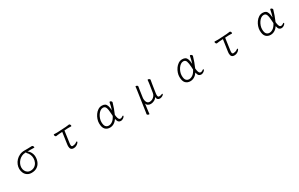

<svg xmlns="http://www.w3.org/2000/svg" viewBox="273 -2217 6454 4139"><g transform="rotate(-30 3500.0 -147.5)"><path d="M759 -483Q773 -483 783.5 -467Q794 -451 794 -438Q794 -427 783 -427Q750 -428 721 -428.5Q692 -429 657 -429H619Q645 -414 666.5 -385.5Q688 -357 701 -320.5Q714 -284 714 -244Q714 -171 686.5 -112Q659 -53 605 -18.5Q551 16 471 16Q412 16 368.5 -11.5Q325 -39 301.5 -86.5Q278 -134 278 -193Q278 -244 298.5 -295Q319 -346 358 -387.5Q397 -429 451 -454.5Q505 -480 571 -480H653Q707 -480 758 -483ZM567 -429Q517 -429 474 -408Q431 -387 399 -352.5Q367 -318 349.5 -276Q332 -234 332 -193Q332 -147 350.5 -111.5Q369 -76 400 -55.5Q431 -35 470 -35Q530 -35 572.5 -63Q615 -91 637.5 -137.5Q660 -184 660 -238Q660 -288 642 -331Q624 -374 592 -405Q583 -414 583 -422Q583 -425 585 -429Z M1480 -420 1406 -416Q1388 -415 1361 -411Q1334 -407 1323 -406H1322Q1309 -406 1300 -421.5Q1291 -437 1291 -450Q1291 -465 1302 -465Q1311 -465 1334 -464Q1357 -463 1379 -463Q1387 -463 1393.5 -463.5Q1400 -464 1405 -464L1601 -475Q1623 -477 1647.5 -480.5Q1672 -484 1684 -485H1686Q1698 -485 1707 -470Q1716 -455 1716 -441Q1716 -427 1705 -427Q1697 -427 1678.5 -427.5Q1660 -428 1640 -428Q1630 -428 1620 -428Q1610 -428 1602 -427L1537 -423L1497 -136Q1495 -122 1494 -110.5Q1493 -99 1493 -89Q1493 -64 1501.5 -54Q1510 -44 1529 -44Q1547 -44 1574.5 -51.5Q1602 -59 1621 -74Q1638 -86 1646 -86Q1655 -86 1655 -75Q1655 -63 1637 -43Q1619 -23 1589 -7Q1559 9 1521 9Q1435 9 1435 -88Q1435 -101 1436.5 -114.5Q1438 -128 1440 -144Z M2605 -93Q2570 -41 2522.5 -12.5Q2475 16 2421 16Q2349 16 2304.5 -30.5Q2260 -77 2260 -184Q2260 -231 2277.5 -283Q2295 -335 2327 -380.5Q2359 -426 2403 -455Q2447 -484 2499 -484Q2548 -484 2577 -465.5Q2606 -447 2620.5 -404.5Q2635 -362 2640 -289Q2653 -330 2664 -373Q2675 -416 2682 -458Q2685 -474 2698 -474Q2711 -474 2725.5 -461Q2740 -448 2740 -434Q2740 -433 2739.5 -432Q2739 -431 2739 -429Q2723 -370 2697.5 -299.5Q2672 -229 2646 -171Q2652 -114 2662 -86Q2672 -58 2684.5 -49Q2697 -40 2709 -40Q2722 -40 2735 -43.5Q2748 -47 2760 -57Q2776 -70 2786 -70Q2795 -70 2795 -60Q2795 -48 2780 -32Q2765 -16 2742 -4Q2719 8 2694 8Q2660 8 2638.5 -13.5Q2617 -35 2605 -93ZM2595 -174Q2594 -188 2593 -204Q2592 -220 2591 -237Q2587 -336 2568.5 -384.5Q2550 -433 2499 -433Q2463 -433 2430.5 -410Q2398 -387 2372.5 -349.5Q2347 -312 2332 -268Q2317 -224 2317 -182Q2317 -100 2346 -67.5Q2375 -35 2421 -35Q2465 -35 2511 -67Q2557 -99 2595 -174Z M3622 -363Q3626 -386 3629.5 -419Q3633 -452 3634 -468Q3636 -476 3646 -476Q3659 -476 3675.5 -466.5Q3692 -457 3692 -443V-441Q3690 -427 3685.5 -403.5Q3681 -380 3677 -355L3644 -139Q3642 -126 3641 -114Q3640 -102 3640 -91Q3640 -37 3674 -37Q3709 -37 3736 -49Q3748 -54 3754 -54Q3765 -54 3765 -46Q3765 -35 3749.5 -21.5Q3734 -8 3711 1.5Q3688 11 3666 11Q3633 11 3613 -8.5Q3593 -28 3592 -68Q3564 -27 3521 -6.5Q3478 14 3438 14Q3401 14 3370.5 -4.5Q3340 -23 3332 -58L3314 78Q3311 99 3307.5 129.5Q3304 160 3302 183Q3301 190 3291 190Q3278 190 3261.5 180.5Q3245 171 3245 159V157Q3249 137 3253 112.5Q3257 88 3259 70L3323 -367Q3327 -392 3331 -423Q3335 -454 3336 -473Q3337 -483 3349 -483Q3362 -483 3377 -473.5Q3392 -464 3392 -450V-446Q3390 -433 3385 -407Q3380 -381 3377 -359L3353 -193Q3352 -186 3351.5 -178.5Q3351 -171 3351 -163Q3351 -137 3358.5 -107.5Q3366 -78 3385.5 -58Q3405 -38 3440 -38Q3473 -38 3505.5 -54.5Q3538 -71 3562 -101Q3586 -131 3592 -172Z M4605 -93Q4570 -41 4522.5 -12.5Q4475 16 4421 16Q4349 16 4304.5 -30.5Q4260 -77 4260 -184Q4260 -231 4277.5 -283Q4295 -335 4327 -380.5Q4359 -426 4403 -455Q4447 -484 4499 -484Q4548 -484 4577 -465.5Q4606 -447 4620.5 -404.5Q4635 -362 4640 -289Q4653 -330 4664 -373Q4675 -416 4682 -458Q4685 -474 4698 -474Q4711 -474 4725.5 -461Q4740 -448 4740 -434Q4740 -433 4739.5 -432Q4739 -431 4739 -429Q4723 -370 4697.5 -299.5Q4672 -229 4646 -171Q4652 -114 4662 -86Q4672 -58 4684.5 -49Q4697 -40 4709 -40Q4722 -40 4735 -43.5Q4748 -47 4760 -57Q4776 -70 4786 -70Q4795 -70 4795 -60Q4795 -48 4780 -32Q4765 -16 4742 -4Q4719 8 4694 8Q4660 8 4638.5 -13.5Q4617 -35 4605 -93ZM4595 -174Q4594 -188 4593 -204Q4592 -220 4591 -237Q4587 -336 4568.5 -384.5Q4550 -433 4499 -433Q4463 -433 4430.5 -410Q4398 -387 4372.5 -349.5Q4347 -312 4332 -268Q4317 -224 4317 -182Q4317 -100 4346 -67.5Q4375 -35 4421 -35Q4465 -35 4511 -67Q4557 -99 4595 -174Z M5480 -420 5406 -416Q5388 -415 5361 -411Q5334 -407 5323 -406H5322Q5309 -406 5300 -421.5Q5291 -437 5291 -450Q5291 -465 5302 -465Q5311 -465 5334 -464Q5357 -463 5379 -463Q5387 -463 5393.5 -463.5Q5400 -464 5405 -464L5601 -475Q5623 -477 5647.5 -480.5Q5672 -484 5684 -485H5686Q5698 -485 5707 -470Q5716 -455 5716 -441Q5716 -427 5705 -427Q5697 -427 5678.5 -427.5Q5660 -428 5640 -428Q5630 -428 5620 -428Q5610 -428 5602 -427L5537 -423L5497 -136Q5495 -122 5494 -110.5Q5493 -99 5493 -89Q5493 -64 5501.5 -54Q5510 -44 5529 -44Q5547 -44 5574.5 -51.5Q5602 -59 5621 -74Q5638 -86 5646 -86Q5655 -86 5655 -75Q5655 -63 5637 -43Q5619 -23 5589 -7Q5559 9 5521 9Q5435 9 5435 -88Q5435 -101 5436.5 -114.5Q5438 -128 5440 -144Z M6605 -93Q6570 -41 6522.5 -12.5Q6475 16 6421 16Q6349 16 6304.5 -30.5Q6260 -77 6260 -184Q6260 -231 6277.5 -283Q6295 -335 6327 -380.5Q6359 -426 6403 -455Q6447 -484 6499 -484Q6548 -484 6577 -465.5Q6606 -447 6620.5 -404.5Q6635 -362 6640 -289Q6653 -330 6664 -373Q6675 -416 6682 -458Q6685 -474 6698 -474Q6711 -474 6725.5 -461Q6740 -448 6740 -434Q6740 -433 6739.5 -432Q6739 -431 6739 -429Q6723 -370 6697.5 -299.5Q6672 -229 6646 -171Q6652 -114 6662 -86Q6672 -58 6684.5 -49Q6697 -40 6709 -40Q6722 -40 6735 -43.5Q6748 -47 6760 -57Q6776 -70 6786 -70Q6795 -70 6795 -60Q6795 -48 6780 -32Q6765 -16 6742 -4Q6719 8 6694 8Q6660 8 6638.5 -13.5Q6617 -35 6605 -93ZM6595 -174Q6594 -188 6593 -204Q6592 -220 6591 -237Q6587 -336 6568.5 -384.5Q6550 -433 6499 -433Q6463 -433 6430.5 -410Q6398 -387 6372.5 -349.5Q6347 -312 6332 -268Q6317 -224 6317 -182Q6317 -100 6346 -67.5Q6375 -35 6421 -35Q6465 -35 6511 -67Q6557 -99 6595 -174Z"/></g></svg>

Font: Moon Stars Kai HW Light
Style: Regular
Weight: 300
Designer: GuiWonder
Version: Version 1.101